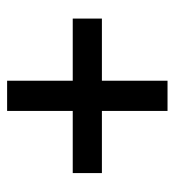

<svg xmlns="http://www.w3.org/2000/svg" viewBox="5 -606 502 553"><g transform="rotate(-90 256.5 -330.0)"><path d="M213 -99V-288H34V-372H213V-561H300V-372H479V-288H300V-99Z"/></g></svg>

Font: Giro Semibold
Style: Regular
Weight: 600
Designer: Paul D. Hunt
Foundry: Adobe Systems Incorporated
Version: Version 1.000;PS 1.0;hotconv 1.0.88;makeotf.lib2.5.647800